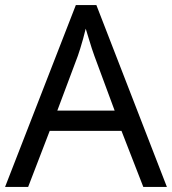

<svg xmlns="http://www.w3.org/2000/svg" viewBox="-20 -737 679 757"><path d="M545 0 459 -221H176L91 0H0L279 -717H360L638 0ZM352 -517Q349 -525 342 -546Q335 -567 328.5 -589.5Q322 -612 318 -624Q313 -604 307.5 -583.5Q302 -563 296.5 -546Q291 -529 287 -517L206 -301H432Z"/></svg>

Font: Noto Sans Meetei Mayek
Style: Regular
Weight: 400
Designer: Monotype Design Team and Neelakash Kshetrimayum
Foundry: Monotype Imaging Inc.
Version: Version 2.002